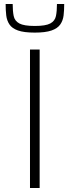

<svg xmlns="http://www.w3.org/2000/svg" viewBox="-20 -934 346 954"><path d="M129 0V-688H177V0ZM153 -772Q99 -772 69.5 -782.5Q40 -793 27 -812.5Q14 -832 11 -857.5Q8 -883 8 -914H43Q43 -879 48 -854.5Q53 -830 76 -817.5Q99 -805 153 -805Q207 -805 230 -817.5Q253 -830 258 -854.5Q263 -879 263 -914H299Q299 -883 296 -857.5Q293 -832 279.5 -812.5Q266 -793 236 -782.5Q206 -772 153 -772Z"/></svg>

Font: Saira Expanded ExtraLight
Style: Regular
Weight: 250
Width: 7
Designer: Hector Gatti with collaboration of the Omnibus-Type team
Foundry: Omnibus-Type
Version: Version 1.101